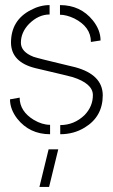

<svg xmlns="http://www.w3.org/2000/svg" viewBox="-20 -525 445 758"><path d="M135.7 212.9 171.9 64.5H210L173.8 212.9ZM19.5 -132.8 57.6 -139.6Q57.6 -85.9 113.3 -51.8Q146.5 -32.2 177.7 -32.2V4.9Q96.7 4.9 47.9 -56.6Q19.5 -93.8 19.5 -132.8ZM23.4 -356.4Q23.4 -445.3 101.6 -485.4Q137.7 -504.9 175.8 -504.9V-467.8Q131.8 -467.8 94.7 -430.7Q62.5 -397.5 62.5 -356.4Q62.5 -320.3 112.3 -300.8Q128.9 -294.9 248 -266.6Q263.7 -262.7 276.4 -259.8Q384.8 -230.5 385.7 -149.4Q385.7 -64.5 314.5 -21.5Q271.5 4.9 217.8 4.9V-31.2Q272.5 -31.2 313.5 -70.3Q346.7 -104.5 346.7 -149.4Q346.7 -195.3 266.6 -220.7Q253.9 -224.6 132.8 -252.9Q126 -254.9 120.1 -255.9Q24.4 -279.3 23.4 -356.4ZM216.8 -466.8V-504.9Q297.9 -504.9 346.7 -444.3Q377 -406.2 377 -365.2L338.9 -359.4Q338.9 -418.9 273.4 -452.1Q242.2 -466.8 216.8 -466.8Z"/></svg>

Font: Post No Bills Colombo
Style: Light
Weight: 400
Designer: Kosala Senevirathne, Siva Puranthara, Lasantha Premarathna, Tharique Azeez
Foundry: Mooniak
Version: Version 1.220 ; ttfautohint (v1.5)